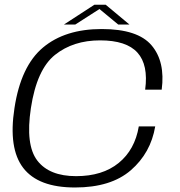

<svg xmlns="http://www.w3.org/2000/svg" viewBox="-20 -806 778 830"><path d="M304 4.5Q145.5 4.5 80.5 -80Q15.5 -164.5 42.5 -338.5Q70 -520 165.5 -600.2Q261 -680.5 419.5 -680.5Q575.5 -680.5 635.2 -610Q695 -539.5 679 -418.5H607.5Q622 -525.5 574.2 -578.5Q526.5 -631.5 412.5 -631.5Q296.5 -631.5 217.8 -568.8Q139 -506 113.5 -338.5Q89.5 -179.5 141.2 -112Q193 -44.5 309 -44.5Q423 -44.5 493 -101.5Q563 -158.5 580 -259.5H651Q631.5 -144.5 545.5 -70Q459.5 4.5 304 4.5ZM256.5 -700 388 -785.5H437L539.5 -700H491L410 -767L305.5 -700Z"/></svg>

Font: Anybody ExtraExpanded Light
Style: Italic
Weight: 300
Width: 8
Italic angle: -10°
Designer: Tyler Finck
Foundry: Etcetera Type Company
Version: Version 1.010; ttfautohint (v1.8.3) -l 8 -r 50 -G 200 -x 14 